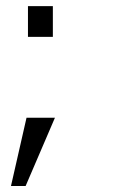

<svg xmlns="http://www.w3.org/2000/svg" viewBox="-20 -495 397 640"><path d="M73.2 -372.1V-474.6H156.2V-372.1ZM16.6 125 68.4 -102.5H163.1L65.4 125Z"/></svg>

Font: Lohit Devanagari
Style: Regular
Weight: 400
Version: 2.95.4